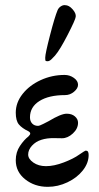

<svg xmlns="http://www.w3.org/2000/svg" viewBox="-20 -709 385 743"><path d="M41 -89Q41 -120 57 -144Q73 -168 90 -181Q97 -188 97 -192Q97 -197 90 -201Q65 -213 53 -227.5Q41 -242 41 -273Q41 -312 67.5 -345.5Q94 -379 137.5 -399Q181 -419 230 -419Q250 -419 266 -407.5Q282 -396 282 -381Q282 -367 266.5 -354Q251 -341 232 -341Q169 -341 132.5 -318Q96 -295 96 -255Q96 -240 104.5 -231Q113 -222 127 -222Q133 -222 147.5 -229.5Q162 -237 168 -240Q216 -269 238 -269Q258 -269 270 -258.5Q282 -248 282 -234Q282 -211 262 -192.5Q242 -174 220 -174Q215 -174 188.5 -174.5Q162 -175 140 -168Q118 -161 103.5 -145Q89 -129 89 -111Q89 -94 109 -80Q129 -66 158 -66Q189 -66 227 -80.5Q265 -95 287 -111Q309 -126 311 -126Q318 -126 320.5 -122Q323 -118 323 -109Q323 -78 300.5 -49.5Q278 -21 241 -3.5Q204 14 165 14Q114 14 77.5 -15Q41 -44 41 -89ZM155 -486Q155 -501 173.5 -572.5Q192 -644 203 -670Q207 -679 215.5 -684.5Q224 -690 232 -689Q247 -689 261 -673Q275 -657 273 -644Q272 -633 242 -574.5Q212 -516 193 -494Q187 -487 179 -479.5Q171 -472 164 -472Q157 -472 156 -474.5Q155 -477 155 -486Z"/></svg>

Font: EB Garamond Medium
Style: Regular
Weight: 500
Designer: Georg Duffner and Octavio Pardo
Foundry: Georg Duffner
Version: Version 1.000